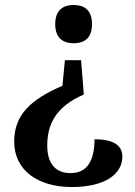

<svg xmlns="http://www.w3.org/2000/svg" viewBox="-20 -560 544 772"><path d="M276 -540C236 -540 202 -521 202 -463C202 -405 236 -386 276 -386C317 -386 350 -405 350 -463C350 -521 317 -540 276 -540ZM317 -180 306 -318H241L231 -215C105 -161 37 -99 37 9C37 124 131 192 269 192C408 192 472 136 472 70C472 20 429 0 360 0C360 82 333 136 264 136C199 136 170 93 170 25C170 -56 201 -130 317 -180Z"/></svg>

Font: Noto Serif Gurmukhi SemiBold
Style: Regular
Weight: 600
Designer: Vaibhav Singh and the Monotype Design Team
Foundry: Monotype Imaging Inc.
Version: Version 2.004